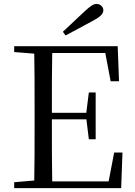

<svg xmlns="http://www.w3.org/2000/svg" viewBox="-20 -965 692 985"><path d="M302.6 -802 316.3 -783.2C363.2 -807.6 409.9 -833.2 456.1 -858.2C497 -879.4 510.2 -895.5 510.2 -912.4C510.2 -929.7 494.9 -944.8 475.6 -944.8C459.5 -944.8 443.8 -934.4 412.9 -905.7C379.1 -874 341.3 -837.9 302.6 -802ZM52.8 0H202.2V-42.1H190.9L52.8 -30.1ZM155.3 0H248.3C246.1 -111.5 246.1 -223.9 246.1 -357.6V-379.9C246.1 -504.5 246.1 -617.8 248.3 -728H155.3C157.5 -616.6 157.5 -504.3 157.5 -391.1V-336.8C157.5 -223.3 157.5 -110.8 155.3 0ZM202.2 0H601.6L608.3 -182.5H565.7L532.4 -8.9L576.6 -34.3H202.2ZM202.2 -352.7H442.5V-386.4H202.2ZM435.8 -250.4H470.8V-490.8H435.8L422.2 -382.4V-361.4ZM52.8 -698 190.9 -686.9H202.2V-728H52.8ZM547.7 -548H590.7L583.8 -728H202.2V-693H559.3L514.8 -720.9Z"/></svg>

Font: Source Han Serif CN VF
Style: Regular
Weight: 250
Designer: Ryoko NISHIZUKA 西塚涼子 (kana & ideographs); Frank Grießhammer (Latin, Greek & Cyrillic); Wenlong ZHANG 张文龙 (bopomofo); San
Foundry: Adobe
Version: Version 2.002;hotconv 1.1.0;makeotfexe 2.6.0